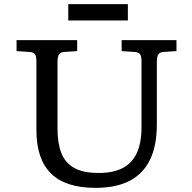

<svg xmlns="http://www.w3.org/2000/svg" viewBox="-20 -894 930 928"><path d="M442 14Q370 14 316.5 -3Q263 -20 227.5 -54.5Q192 -89 174 -141.5Q156 -194 156 -265V-596Q156 -622 149 -632Q142 -642 120 -643L60 -647V-700H353V-647L290 -643Q274 -642 266 -632Q258 -622 258 -592V-272Q258 -203 276 -155.5Q294 -108 337.5 -83Q381 -58 457 -58Q527 -58 572.5 -81.5Q618 -105 641 -154Q664 -203 664 -279V-596Q664 -622 657 -632Q650 -642 628 -643L568 -647V-700H833V-647L770 -643Q754 -642 746 -632Q738 -622 738 -592V-291Q738 -190 705 -122Q672 -54 606.5 -20Q541 14 442 14ZM310 -795V-874H598V-795Z"/></svg>

Font: Literata Variable Black
Style: Regular
Weight: 900
Designer: Latin by Veronika Burian and Jose Scaglione. Greek by Irene Vlachou. Cyrillic by Vera Evstafieva.
Foundry: TypeTogether
Version: Version 3.021